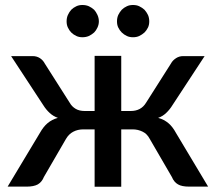

<svg xmlns="http://www.w3.org/2000/svg" viewBox="-20 -729 843 750"><path d="M667 -210.4 793 0H719.2Q689.9 0 675.3 -8.8Q659.7 -17.6 651.4 -37.6L564.9 -186.5Q554.7 -206.1 537.6 -214.4Q519 -223.6 499 -223.6H453.6V0.5H349.6V-223.6H304.7Q283.7 -223.6 266.1 -214.4Q249 -205.6 237.8 -186.5L151.4 -37.6Q143.6 -18.1 127.9 -8.8Q111.8 0 84 0H9.8L136.2 -210.4Q149.4 -233.9 165.5 -247.6Q182.6 -262.2 206.1 -268.6Q188 -274.9 174.3 -287.6Q160.2 -300.3 148.9 -318.4L23.4 -509.8H107.9Q123.5 -509.8 135.7 -502Q147.9 -494.1 154.8 -481L252 -328.1Q260.7 -312.5 275.9 -303.7Q290 -295.4 311 -295.4H349.6V-510.7H453.6V-295.4H490.7Q531.2 -295.4 550.8 -328.1L647.9 -481Q654.3 -493.2 668 -502Q680.2 -509.8 695.3 -509.8H779.3L653.8 -318.4Q643.1 -300.8 628.9 -287.6Q615.2 -274.4 597.7 -268.6Q621.1 -262.2 638.2 -247.6Q654.3 -233.9 667 -210.4ZM366.2 -645.5Q366.2 -633.3 360.8 -621.6Q355.5 -609.9 347.7 -602.1Q338.4 -593.8 327.1 -588.4Q315.9 -583.5 301.8 -583.5Q288.6 -583.5 278.3 -588.4Q266.6 -593.8 258.3 -602.1Q250.5 -609.9 245.1 -621.6Q240.2 -631.8 240.2 -645.5Q240.2 -659.2 245.1 -670.4Q251 -683.1 258.3 -690.9Q266.6 -699.2 278.3 -704.6Q288.6 -709.5 301.8 -709.5Q315.9 -709.5 327.1 -704.6Q338.4 -699.2 347.7 -690.9Q355 -683.1 360.8 -670.4Q366.2 -658.2 366.2 -645.5ZM558.1 -621.6Q552.7 -610.4 544.4 -602.1Q535.2 -593.8 523.9 -588.4Q513.7 -583.5 499.5 -583.5Q485.8 -583.5 475.6 -588.4Q463.9 -593.8 455.6 -602.1Q447.3 -610.4 441.9 -621.6Q437 -631.8 437 -645.5Q437 -659.2 441.9 -670.4Q447.3 -681.6 455.6 -690.9Q463.9 -699.2 475.6 -704.6Q485.8 -709.5 499.5 -709.5Q513.7 -709.5 523.9 -704.6Q535.2 -699.2 544.4 -690.9Q552.7 -681.6 558.1 -670.4Q563 -659.2 563 -645.5Q563 -631.8 558.1 -621.6Z"/></svg>

Font: Lato-SemiBold
Style: Regular
Weight: 500
Designer: Lukasz Dziedzic with Adam Twardoch and Botio Nikoltchev
Foundry: tyPoland Lukasz Dziedzic
Version: ""